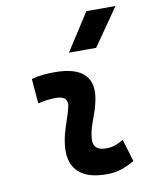

<svg xmlns="http://www.w3.org/2000/svg" viewBox="-89 -863 763 941"><g transform="rotate(-10 293.0 -392.5)"><path d="M471.7 -142.6 505.4 -31.2Q475.6 -14.2 442.4 -2.2Q409.2 9.8 366.2 9.8Q272.5 9.8 227.3 -31.7Q182.1 -73.2 187 -153.3Q189.5 -188 198.5 -221.2Q207.5 -254.4 218.5 -285.6Q229.5 -316.9 236.3 -345.2Q243.7 -373 230.5 -387.5Q217.3 -401.9 184.6 -401.9Q138.2 -401.9 95.2 -390.6L85 -513.7Q113.8 -522 142.6 -524.7Q171.4 -527.3 200.2 -527.3Q307.6 -527.3 350.3 -481.4Q393.1 -435.5 371.1 -345.2Q363.8 -313.5 353.3 -285.9Q342.8 -258.3 334.2 -231Q325.7 -203.6 323.2 -172.4Q319.3 -115.7 385.3 -115.7Q409.7 -115.7 428 -121.8Q446.3 -127.9 471.7 -142.6ZM286.6 -609.4 405.8 -794.9H550.8L421.9 -609.4Z"/></g></svg>

Font: Cascadia Mono NF
Style: Italic
Weight: 400
Italic angle: -10°
Monospace: yes
Designer: Aaron Bell
Foundry: Saja Typeworks
Version: Version 2404.023